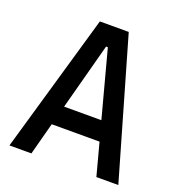

<svg xmlns="http://www.w3.org/2000/svg" viewBox="-126 -798 839 903"><g transform="rotate(20 293.0 -346.5)"><path d="M20.5 0 220.7 -693.4H365.2L565.4 0H455.6L412.6 -161.6H173.3L130.4 0ZM288.6 -592.3 199.7 -259.3H386.2L297.4 -592.3Z"/></g></svg>

Font: Caskaydia Cove Medium
Style: Regular
Weight: 500
Monospace: yes
Designer: Aaron Bell
Foundry: Saja Typeworks
Version: Version 4.300; ttfautohint (v1.8.3)